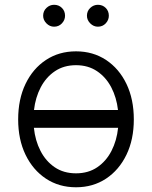

<svg xmlns="http://www.w3.org/2000/svg" viewBox="-20 -766 631 797"><path d="M295.5 11.4Q224.8 11.4 170.6 -24.5Q116.5 -60.4 85.9 -123.8Q55.4 -187.1 55.4 -270.2Q55.4 -354 85.9 -417.6Q116.5 -481.2 170.6 -517Q224.8 -552.9 295.5 -552.9Q366.1 -552.9 420.3 -517Q474.4 -481.2 505 -417.6Q535.5 -354 535.5 -270.2Q535.5 -187.1 505 -123.8Q474.4 -60.4 420.3 -24.5Q366.1 11.4 295.5 11.4ZM295.5 -46.5Q346.6 -46.5 383.7 -71.7Q420.8 -96.9 442.8 -139.7Q464.8 -182.5 470.2 -235.4H120.7Q126.1 -182.5 148.1 -139.7Q170.1 -96.9 207.2 -71.7Q244.3 -46.5 295.5 -46.5ZM121.1 -309.3H469.8Q463.8 -361.5 441.8 -403.6Q419.7 -445.7 382.8 -470.5Q345.9 -495.4 295.5 -495.4Q245 -495.4 208.1 -470.5Q171.2 -445.7 149.1 -403.6Q127.1 -361.5 121.1 -309.3ZM204.5 -655.2Q186.4 -655.2 172.8 -669Q159.1 -682.9 159.1 -700.6Q159.1 -720.2 172.8 -733.1Q186.4 -746.1 204.5 -746.1Q224.1 -746.1 237 -733.1Q250 -720.2 250 -700.6Q250 -682.9 237 -669Q224.1 -655.2 204.5 -655.2ZM386.4 -655.2Q368.3 -655.2 354.6 -669Q340.9 -682.9 340.9 -700.6Q340.9 -720.2 354.6 -733.1Q368.3 -746.1 386.4 -746.1Q405.9 -746.1 418.9 -733.1Q431.8 -720.2 431.8 -700.6Q431.8 -682.9 418.9 -669Q405.9 -655.2 386.4 -655.2Z"/></svg>

Font: Inter UI Light
Style: Regular
Weight: 300
Designer: Rasmus Andersson
Foundry: rsms
Version: 3.2;8d6f07862